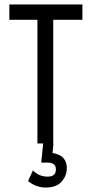

<svg xmlns="http://www.w3.org/2000/svg" viewBox="-20 -644 415 862"><path d="M148 0V-555H22V-624H350V-555H219V0ZM185 198Q142 198 106 169L128 121Q155 149 194 149Q231 149 231 116Q231 86 193 86H165L174 0H220L216 43Q249 48 264.5 65.5Q280 83 280 110Q280 145 256.5 171.5Q233 198 185 198Z"/></svg>

Font: Inconsolata Condensed Medium
Style: Regular
Weight: 500
Width: 3
Monospace: yes
Designer: Raph Levien, Cyreal, Brenton Simpson
Foundry: Raph Levien, Cyreal, Google
Version: Version 3.100; ttfautohint (v1.8.4.7-5d5b)